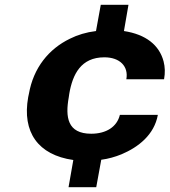

<svg xmlns="http://www.w3.org/2000/svg" viewBox="-20 -664 710 804"><path d="M268 -257 270 -271C284 -353 319 -424 417 -424C482 -424 519 -386 509 -332H667C672 -359 671 -384 665 -407C647 -475 591 -520 499 -534L518 -644H402L382 -534C341 -529 305 -518 273 -502C184 -459 120 -380 101 -271L98 -257C72 -111 139 -15 287 6L267 120H383L404 5C434 1 462 -7 489 -18C560 -48 626 -100 641 -183H482C470 -133 425 -104 362 -104C262 -104 253 -174 268 -257Z"/></svg>

Font: Asimov
Style: XWidIt
Weight: 500
Designer: Google
Version: Version 2.000980; 2014